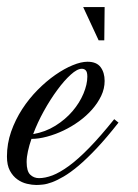

<svg xmlns="http://www.w3.org/2000/svg" viewBox="-93 -527 393 547"><path d="M18.1 -19.5Q35.6 -19.5 56.4 -27.3Q77.1 -35.2 103.3 -54.2Q129.4 -73.2 161.1 -105.7Q192.9 -138.2 232.4 -187.5L244.6 -177.7Q210.9 -134.8 182.6 -104.7Q154.3 -74.7 130.9 -54.9Q107.4 -35.2 88.6 -24.2Q69.8 -13.2 55.2 -7.8Q40.5 -2.4 29.3 -1.2Q18.1 0 10.3 0Q-1.5 0 -16.1 -3.4Q-30.8 -6.8 -43.5 -15.9Q-56.2 -24.9 -64.7 -40.5Q-73.2 -56.2 -73.2 -81.1Q-73.2 -117.7 -61.3 -151.9Q-49.3 -186 -29.8 -216.1Q-10.3 -246.1 14.4 -271Q39.1 -295.9 64.7 -313.7Q90.3 -331.5 114.3 -341.3Q138.2 -351.1 156.2 -351.1Q182.1 -351.1 193.6 -335.7Q205.1 -320.3 205.1 -296.4Q205.1 -274.4 195.3 -253.9Q185.5 -233.4 169.4 -215.1Q153.3 -196.8 132.1 -181.4Q110.8 -166 87.6 -155Q64.5 -144 40.8 -137.7Q17.1 -131.3 -3.4 -131.3Q-9.8 -112.8 -13.4 -96.2Q-17.1 -79.6 -17.1 -65.4Q-17.1 -39.1 -6.8 -29.3Q3.4 -19.5 18.1 -19.5ZM140.1 -331.1Q127 -331.1 108.4 -314.2Q89.8 -297.4 70.1 -270.5Q50.3 -243.7 32 -210.7Q13.7 -177.7 1.5 -145Q36.1 -150.9 64.7 -168.7Q93.3 -186.5 113.5 -210.2Q133.8 -233.9 144.8 -260.3Q155.8 -286.6 155.8 -308.6Q155.8 -321.8 151.4 -326.4Q147 -331.1 140.1 -331.1ZM188 -412.1 144 -506.8H205.1L204.1 -412.1Z"/></svg>

Font: Dynalight
Style: Regular
Weight: 400
Version: Version 1.000